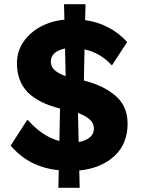

<svg xmlns="http://www.w3.org/2000/svg" viewBox="-20 -807 672 918"><path d="M259 91 261 7Q186 -1 129.5 -31Q73 -61 31 -111L111 -235Q150 -192 187.5 -167.5Q225 -143 264 -133L267 -288Q163 -314 112 -366.5Q61 -419 61 -504Q61 -561 91.5 -606Q122 -651 173.5 -679Q225 -707 288 -713L286 -787H389L387 -711Q509 -693 588 -606L515 -494Q461 -554 384 -571L381 -422Q476 -398 533 -348.5Q590 -299 590 -216Q590 -118 526 -60Q462 -2 359 8L361 91ZM223 -512Q223 -487 242.5 -470.5Q262 -454 294 -443L291 -575Q259 -569 241 -553Q223 -537 223 -512ZM429 -192Q429 -219 407.5 -237Q386 -255 353 -267L356 -128Q388 -133 408.5 -149.5Q429 -166 429 -192Z"/></svg>

Font: Readex Pro bold
Style: Bold
Weight: 700
Designer: Bonnie Shaver-Troup, Thomas Jockin
Foundry: Lexend
Version: Version 1.200; ttfautohint (v1.8.3)